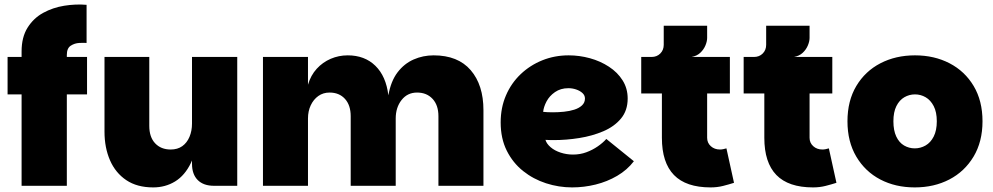

<svg xmlns="http://www.w3.org/2000/svg" viewBox="-20 -809 4322 836"><path d="M74 0V-398H13V-561H74V-585Q74 -647 100 -688.5Q126 -730 168 -753Q210 -776 259.5 -784Q309 -792 357 -788V-622Q346 -623 325.5 -622Q305 -621 288 -610Q271 -599 271 -570V-561H359V-398H271V0Z M816 -96V-561H1013V0H912Q866 0 841 -25Q816 -50 816 -96ZM647 7Q577 7 530 -24.5Q483 -56 459 -111Q435 -166 435 -236V-561H630V-261Q630 -212 655.5 -185Q681 -158 723 -158Q753 -158 773.5 -172.5Q794 -187 805 -213Q816 -239 816 -271L841 -242Q838 -155 811.5 -100Q785 -45 742.5 -19Q700 7 647 7Z M1125 0V-561H1321V-440Q1333 -481 1359 -509.5Q1385 -538 1420 -553Q1455 -568 1494 -568Q1568 -568 1614.5 -522.5Q1661 -477 1671 -394Q1682 -456 1711 -494Q1740 -532 1781 -550Q1822 -568 1868 -568Q1974 -568 2029.5 -503.5Q2085 -439 2085 -329V0H1889V-303Q1889 -351 1863.5 -378.5Q1838 -406 1796 -406Q1754 -406 1728.5 -373.5Q1703 -341 1703 -293V0H1507V-303Q1507 -351 1482 -378.5Q1457 -406 1415 -406Q1387 -406 1366 -391Q1345 -376 1333 -350.5Q1321 -325 1321 -293V0Z M2471 7Q2413 7 2357.5 -11Q2302 -29 2257.5 -64.5Q2213 -100 2186.5 -153Q2160 -206 2160 -276Q2160 -340 2183 -393.5Q2206 -447 2247 -486Q2288 -525 2341.5 -546.5Q2395 -568 2456 -568Q2503 -568 2548.5 -555.5Q2594 -543 2631.5 -518.5Q2669 -494 2691 -459Q2713 -424 2713 -380Q2713 -328 2684 -293Q2655 -258 2607 -237.5Q2559 -217 2502.5 -208Q2446 -199 2392 -199Q2386 -199 2379.5 -199Q2373 -199 2367 -199.5Q2361 -200 2355 -200Q2360 -183 2377.5 -168Q2395 -153 2421 -144.5Q2447 -136 2475 -136Q2506 -136 2533 -146Q2560 -156 2582.5 -171.5Q2605 -187 2620 -204L2740 -107Q2711 -69 2667.5 -43.5Q2624 -18 2573.5 -5.5Q2523 7 2471 7ZM2388 -320Q2411 -320 2435.5 -322.5Q2460 -325 2480.5 -331.5Q2501 -338 2514 -350Q2527 -362 2527 -380Q2527 -394 2516 -404Q2505 -414 2488.5 -419.5Q2472 -425 2455 -425Q2421 -425 2396.5 -408Q2372 -391 2359.5 -367Q2347 -343 2345 -322Q2352 -321 2364.5 -320.5Q2377 -320 2388 -320Z M3074 7Q2967 7 2914.5 -47Q2862 -101 2862 -209V-402H2772V-561H3158V-402H3059V-209Q3059 -187 3075 -172.5Q3091 -158 3115 -158Q3122 -158 3129 -159.5Q3136 -161 3143 -163L3176 -13Q3154 -6 3128.5 0.5Q3103 7 3074 7ZM2817 -515V-561Q2840 -561 2855 -576Q2870 -591 2870 -614V-697H3059V-644Q3059 -629 3051.5 -611Q3044 -593 3029 -579Q3014 -565 2991 -561Z M3520 7Q3413 7 3360.5 -47Q3308 -101 3308 -209V-402H3218V-561H3604V-402H3505V-209Q3505 -187 3521 -172.5Q3537 -158 3561 -158Q3568 -158 3575 -159.5Q3582 -161 3589 -163L3622 -13Q3600 -6 3574.5 0.5Q3549 7 3520 7ZM3263 -515V-561Q3286 -561 3301 -576Q3316 -591 3316 -614V-697H3505V-644Q3505 -629 3497.5 -611Q3490 -593 3475 -579Q3460 -565 3437 -561Z M3963 7Q3879 7 3813 -27.5Q3747 -62 3708.5 -127Q3670 -192 3670 -281Q3670 -370 3708.5 -434.5Q3747 -499 3813.5 -533.5Q3880 -568 3964 -568Q4048 -568 4114.5 -533.5Q4181 -499 4219.5 -434.5Q4258 -370 4258 -281Q4258 -192 4219 -127Q4180 -62 4113.5 -27.5Q4047 7 3963 7ZM3963 -163Q3988 -163 4010 -175.5Q4032 -188 4045.5 -214.5Q4059 -241 4059 -281Q4059 -321 4045.5 -347Q4032 -373 4010.5 -385.5Q3989 -398 3964 -398Q3939 -398 3917.5 -385.5Q3896 -373 3883 -347Q3870 -321 3870 -281Q3870 -241 3882.5 -214.5Q3895 -188 3916.5 -175.5Q3938 -163 3963 -163Z"/></svg>

Font: Parkinsans ExtraBold
Style: Regular
Weight: 800
Designer: Red Stone, Indian Type Foundry
Foundry: Indian Type Foundry
Version: Version 1.000